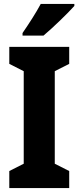

<svg xmlns="http://www.w3.org/2000/svg" viewBox="-20 -951 397 971"><path d="M356 -921V-931H186C162 -886 127 -832 94 -784V-771H200C249 -812 324 -885 356 -921ZM330 0V-86L257 -123V-591L330 -628V-714H27V-628L100 -591V-123L27 -86V0Z"/></svg>

Font: Noto Sans Gujarati Condensed ExtraBold
Style: Regular
Weight: 800
Width: 3
Designer: Jelle Bosma - Monotype Design Team, Universal Thirst
Foundry: Monotype Imaging Inc.
Version: Version 2.106